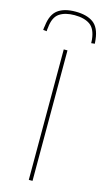

<svg xmlns="http://www.w3.org/2000/svg" viewBox="-183 -950 551 995"><g transform="rotate(15 92.5 -452.5)"><path d="M83 0V-700H103V0ZM92 -905Q153 -905 187.5 -880Q222 -855 229 -792Q230 -781 231 -770L212 -768Q212 -773 211.5 -778Q211 -783 211 -787Q205 -844 174.5 -865Q144 -886 92 -886Q41 -886 10.5 -865Q-20 -844 -25 -788Q-27 -777 -27 -768L-46 -770Q-46 -776 -45 -781.5Q-44 -787 -43 -793Q-36 -855 -2 -880Q32 -905 92 -905Z"/></g></svg>

Font: Georama Thin
Style: Regular
Weight: 100
Designer: Jean-Baptiste Levee
Foundry: Production Type
Version: Version 1.000